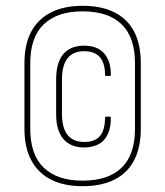

<svg xmlns="http://www.w3.org/2000/svg" viewBox="-20 -632 568 660"><path d="M264 8Q200 8 155.5 -14.5Q111 -37 87.5 -81Q64 -125 64 -190V-414Q64 -480 87.5 -523.5Q111 -567 155.5 -589.5Q200 -612 264 -612Q329 -612 373.5 -589.5Q418 -567 441 -523.5Q464 -480 464 -414V-190Q464 -125 441 -81Q418 -37 373.5 -14.5Q329 8 264 8ZM264 -11Q352 -11 398 -55.5Q444 -100 444 -189V-415Q444 -504 398 -548.5Q352 -593 264 -593Q177 -593 130.5 -548.5Q84 -504 84 -415V-189Q84 -100 130.5 -55.5Q177 -11 264 -11ZM270 -125Q223 -125 198 -154Q173 -183 173 -239V-359Q173 -417 197.5 -446Q222 -475 269 -475Q314 -475 337.5 -449Q361 -423 361 -376Q361 -371 358 -371H344Q341 -371 341 -375Q341 -456 269 -456Q193 -456 193 -358V-241Q193 -144 270 -144Q307 -144 324 -165Q341 -186 341 -227Q341 -231 344 -231H358Q361 -231 361 -226Q361 -178 338.5 -152Q316 -126 270 -125Z"/></svg>

Font: Sofia Sans Condensed Thin
Style: Regular
Weight: 250
Version: Version 4.100